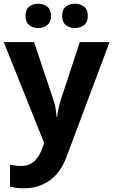

<svg xmlns="http://www.w3.org/2000/svg" viewBox="-20 -772 609 1032"><path d="M0 -546H163L266 -239Q274 -217 278 -193.5Q282 -170 284 -144H287Q290 -170 295.5 -193.5Q301 -217 308 -239L409 -546H569L338 70Q307 155 247.5 197.5Q188 240 110 240Q85 240 66.5 237.5Q48 235 34 232V114Q45 116 60.5 118Q76 120 93 120Q140 120 167.5 91.5Q195 63 208 23L217 -4ZM117 -686Q117 -721 137 -736.5Q157 -752 185 -752Q213 -752 233.5 -736.5Q254 -721 254 -686Q254 -653 233.5 -637Q213 -621 185 -621Q157 -621 137 -637Q117 -653 117 -686ZM314 -686Q314 -721 334 -736.5Q354 -752 383 -752Q411 -752 431.5 -736.5Q452 -721 452 -686Q452 -653 431.5 -637Q411 -621 383 -621Q354 -621 334 -637Q314 -653 314 -686Z"/></svg>

Font: Noto Sans Vithkuqi
Style: Bold
Weight: 700
Version: Version 1.001; ttfautohint (v1.8.4.7-5d5b)